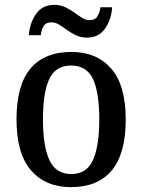

<svg xmlns="http://www.w3.org/2000/svg" viewBox="-20 -761 586 791"><path d="M272 10Q168 10 108 -59Q48 -128 48 -269Q48 -410 105.5 -478.5Q163 -547 275 -547Q378 -547 438 -478.5Q498 -410 498 -269Q498 -128 440.5 -59Q383 10 272 10ZM274 -44Q337 -44 363 -101.5Q389 -159 389 -269Q389 -380 363 -435.5Q337 -491 273 -491Q209 -491 183 -435.5Q157 -380 157 -269Q157 -159 183.5 -101.5Q210 -44 274 -44ZM338 -606Q314 -606 293.5 -615.5Q273 -625 256 -637.5Q239 -650 223.5 -659.5Q208 -669 193 -669Q168 -669 159 -652.5Q150 -636 148 -616H99Q102 -665 128 -703Q154 -741 204 -741Q228 -741 248.5 -731.5Q269 -722 286 -709.5Q303 -697 318 -687.5Q333 -678 348 -678Q372 -678 381.5 -694Q391 -710 394 -731H442Q439 -681 413 -643.5Q387 -606 338 -606Z"/></svg>

Font: Noto Serif Khmer SemiCondensed Medium
Style: Regular
Weight: 500
Width: 4
Designer: Danh Hong and the Monotype Design Team
Foundry: Monotype Imaging Inc.
Version: Version 2.004; ttfautohint (v1.8.4.7-5d5b)